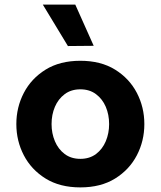

<svg xmlns="http://www.w3.org/2000/svg" viewBox="-20 -804 698 834"><path d="M275 -604 166 -784H307L387 -605ZM329 10Q240 10 178 -28.5Q116 -67 83.5 -129.5Q51 -192 51 -265Q51 -338 83.5 -400.5Q116 -463 178 -501.5Q240 -540 329 -540Q418 -540 480 -501.5Q542 -463 574.5 -400.5Q607 -338 607 -265Q607 -192 574.5 -129.5Q542 -67 480 -28.5Q418 10 329 10ZM329 -114Q369 -114 397 -135Q425 -156 439.5 -190.5Q454 -225 454 -265Q454 -306 439.5 -340Q425 -374 397 -395Q369 -416 329 -416Q289 -416 261 -395Q233 -374 218.5 -340Q204 -306 204 -265Q204 -225 218.5 -190.5Q233 -156 261 -135Q289 -114 329 -114Z"/></svg>

Font: Be Vietnam Pro
Style: Bold
Weight: 700
Designer: Lam Bao, Tony Le, Vietanh Nguyen
Foundry: Yellow Type Foundry
Version: Version 1.002; ttfautohint (v1.8.3)